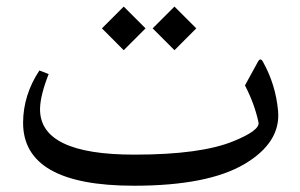

<svg xmlns="http://www.w3.org/2000/svg" viewBox="-20 -535 934 597"><path d="M522.5 -514.6 590.3 -446.8 522.5 -378.9 454.6 -446.8ZM364.7 -514.6 432.6 -446.8 364.7 -378.9 296.9 -446.8ZM396.5 42.5Q51.3 42.5 51.8 -153.8Q52.2 -239.7 102.5 -315.9L131.3 -304.7Q105.5 -239.3 104.5 -197.3Q102.1 -53.7 398.9 -54.2Q604.5 -54.2 706.5 -96.2Q789.1 -129.9 783.7 -154.8Q771.5 -211.9 741.7 -269.5L782.2 -343.3Q789.6 -356.9 797.4 -343.3Q837.4 -272 844.7 -189.5Q853 -91.8 740.2 -24.9Q626 42.5 396.5 42.5Z"/></svg>

Font: Parastoo WOL
Style: WOL
Weight: 400
Foundry: Saber Rastikerdar (saber.rastikerdar@gmail.com)
Version: Version 1.0.0-alpha5